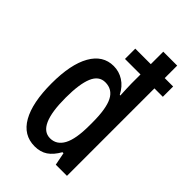

<svg xmlns="http://www.w3.org/2000/svg" viewBox="-231 -843 936 936"><g transform="rotate(45 236.5 -375.0)"><path d="M199 10Q121 10 80.5 -61.5Q40 -133 40 -266Q40 -397 80.5 -468.5Q121 -540 195 -540Q232 -540 263.5 -520Q295 -500 315 -461H319Q318 -485 317 -505Q316 -525 316 -540V-603H209V-674H316V-760H412V-674H470V-603H412V0H335L322 -66H315Q293 -27 265.5 -8.5Q238 10 199 10ZM224 -71Q269 -71 292.5 -114.5Q316 -158 316 -251V-272Q316 -367 293.5 -411Q271 -455 222 -455Q178 -455 158 -407Q138 -359 138 -265Q138 -71 224 -71Z"/></g></svg>

Font: Noto Sans Thai ExtCond Med
Style: Regular
Weight: 500
Width: 2
Designer: Monotype Design Team
Foundry: Monotype Imaging Inc.
Version: Version 2.002; ttfautohint (v1.8.4.7-5d5b)